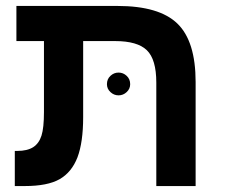

<svg xmlns="http://www.w3.org/2000/svg" viewBox="-20 -626 758 646"><path d="M240.7 -96.7Q221.2 -46.4 180.7 -23.2Q140.1 0 63 0H29.8V-118.2H38.1Q71.8 -118.2 91.8 -130.9Q111.3 -143.6 119.6 -169.7Q127.9 -195.8 127.9 -249V-487.8H35.2V-606H375Q515.6 -606 576.9 -546.6Q638.2 -487.3 638.2 -350.1V0H505.9V-348.1Q505.9 -426.3 474.1 -457Q442.4 -487.8 367.2 -487.8H259.8V-231.9Q259.8 -147.5 240.7 -96.7ZM339.8 -342.8Q339.8 -359.9 351.6 -370.8Q363.3 -381.8 378.9 -381.8Q394.5 -381.8 406.2 -370.8Q418 -359.9 418 -342.8Q418 -327.1 406.2 -316.2Q394.5 -305.2 378.9 -305.2Q363.3 -305.2 351.6 -316.2Q339.8 -327.1 339.8 -342.8Z"/></svg>

Font: Arimo
Style: Bold
Weight: 700
Designer: Steve Matteson
Foundry: Monotype Imaging Inc.
Version: Version 1.33